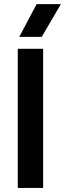

<svg xmlns="http://www.w3.org/2000/svg" viewBox="-20 -919 318 939"><path d="M66.9 0V-680.2H190.9V0ZM74.2 -738.8 159.2 -898.9H277.8L184.1 -738.8Z"/></svg>

Font: TASA Orbiter Text SemiBold
Style: Regular
Weight: 600
Designer: Weizhong Zhang
Version: Version 1.000;Glyphs 3.1.2 (3151)